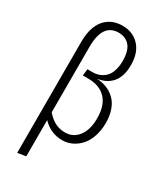

<svg xmlns="http://www.w3.org/2000/svg" viewBox="-232 -828 950 1119"><g transform="rotate(30 243.0 -268.5)"><path d="M271 -400.9Q307.1 -398.9 337.4 -387Q367.7 -375 392.3 -351.8Q417 -328.6 430.9 -290Q444.8 -251.5 444.8 -200.2Q444.3 -151.4 430.2 -110.6Q416 -69.8 392.3 -43.7Q368.7 -17.6 338.1 -3.2Q307.6 11.2 273.9 11.2Q195.3 11.2 140.1 -46.9V196.8L84 206.1V-541Q84 -640.1 127.9 -691.7Q171.9 -743.2 247.1 -743.2Q316.4 -743.2 359.6 -697Q402.8 -650.9 402.8 -567.9Q402.8 -493.2 368.4 -451.4Q334 -409.7 271 -400.9ZM266.1 -36.1Q319.8 -36.1 353.8 -80.3Q387.7 -124.5 387.2 -201.2Q387.2 -287.6 345 -331.8Q302.7 -376 227.1 -376H189.9L194.8 -420.9H229Q246.6 -420.9 262.5 -424.8Q278.3 -428.7 294.7 -439Q311 -449.2 322.8 -465.1Q334.5 -481 341.8 -507.1Q349.1 -533.2 349.1 -566.9Q348.6 -634.3 321.3 -665.5Q293.9 -696.8 247.1 -696.8Q140.1 -696.8 140.1 -540V-99.1Q168.5 -66.4 198.5 -51.3Q228.5 -36.1 266.1 -36.1Z"/></g></svg>

Font: Fira Sans Compressed Light
Style: Regular
Weight: 300
Width: 1
Designer: Carrois Corporate & Edenspiekermann AG
Foundry: Carrois Corporate GbR & Edenspiekermann AG
Version: Version 4.203;PS 004.203;hotconv 1.0.88;makeotf.lib2.5.64775